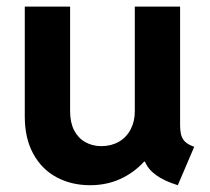

<svg xmlns="http://www.w3.org/2000/svg" viewBox="-20 -543 624 571"><path d="M53.7 -196.3V-523.4H188.5V-211.9Q188.5 -178.7 200.4 -155.5Q212.4 -132.3 233.6 -120.4Q254.9 -108.4 281.2 -108.4Q310.5 -108.4 333.3 -121.3Q356 -134.3 368.4 -158Q380.9 -181.6 380.9 -211.9V-523.4H515.6V-173.8Q515.6 -152.8 519 -140.9Q522.5 -128.9 531.2 -120.8Q540 -112.8 557.6 -106.4L508.8 7.8Q429.2 -16.6 411.1 -62.5H408.7Q378.4 -29.3 337.6 -10.7Q296.9 7.8 248 7.8Q192.4 7.8 148.2 -15.9Q104 -39.6 78.9 -85.7Q53.7 -131.8 53.7 -196.3Z"/></svg>

Font: Reddit Sans Vanilla
Style: Bold
Weight: 700
Designer: Stephen Hutchings
Foundry: Reddit
Version: Version 1.013